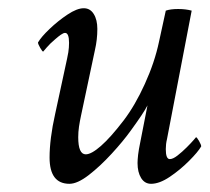

<svg xmlns="http://www.w3.org/2000/svg" viewBox="-20 -445 514 471"><path d="M150.4 5.9Q101.6 5.9 101.6 -58.6Q101.6 -81.1 105 -107.9Q108.4 -134.8 115.2 -165L144.5 -300.8Q148.4 -318.4 148.9 -328.1Q149.4 -337.9 149.4 -339.8Q149.4 -364.3 139.6 -364.3Q135.7 -364.3 129.4 -359.9Q123 -355.5 115.2 -348.6Q102.5 -337.9 94.2 -328.1Q85.9 -318.4 85.9 -318.4Q84 -318.4 78.6 -327.6Q73.2 -336.9 73.2 -340.8Q81.1 -354.5 101.6 -374Q122.1 -393.6 145.5 -409.2Q168.9 -424.8 185.5 -424.8Q201.2 -424.8 210 -410.6Q218.8 -396.5 218.8 -374Q218.8 -347.7 212.9 -322.3L178.7 -161.1Q175.8 -147.5 173.8 -134.3Q171.9 -121.1 171.9 -108.4Q171.9 -66.4 190.4 -66.4Q204.1 -66.4 227.5 -86.9Q251 -107.4 283.2 -149.4Q311.5 -186.5 335.4 -239.3Q359.4 -292 370.1 -342.8L386.7 -418.9Q398.4 -422.9 417 -422.9Q435.5 -422.9 450.2 -418.9L389.6 -103.5Q386.7 -91.8 386.7 -79.1Q386.7 -54.7 396.5 -54.7Q404.3 -54.7 415.5 -63.5Q426.8 -72.3 438 -83.5Q449.2 -94.7 455.1 -101.6L460.9 -108.4Q462.9 -108.4 468.3 -99.1Q473.6 -89.8 473.6 -85.9Q465.8 -72.3 443.8 -50.3Q421.9 -28.3 396.5 -11.2Q371.1 5.9 350.6 5.9Q335 5.9 326.2 -8.3Q317.4 -22.5 317.4 -44.9Q317.4 -52.7 318.8 -65.4Q320.3 -78.1 324.2 -96.7L341.8 -186.5Q336.9 -176.8 327.1 -162.1Q317.4 -147.5 301.8 -126Q282.2 -98.6 253.9 -67.9Q225.6 -37.1 197.8 -15.6Q169.9 5.9 150.4 5.9Z"/></svg>

Font: Crimson Text
Style: Italic
Weight: 400
Italic angle: -11°
Designer: Sebastian Kosch
Foundry: Sebastian Kosch
Version: Version 1.100; ttfautohint (v1.8.4)